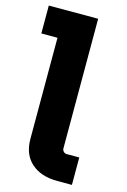

<svg xmlns="http://www.w3.org/2000/svg" viewBox="-128 -784 553 838"><g transform="rotate(15 148.0 -365.0)"><path d="M219 0Q145 0 101.5 -38.5Q58 -77 58 -147V-671L125 -604H-15V-730H208V-144Q208 -136 214 -130Q220 -124 228 -124H285V0Z"/></g></svg>

Font: SUSE Thin ExtraBold
Style: Regular
Weight: 800
Version: Version 1.000